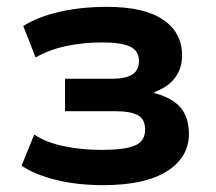

<svg xmlns="http://www.w3.org/2000/svg" viewBox="-20 -531 631 561"><path d="M282 10Q205 10 143 -5.5Q81 -21 43 -47L80 -138Q116 -114 168 -103.5Q220 -93 277 -93Q343 -93 373.5 -105.5Q404 -118 404 -152Q404 -183 382.5 -194.5Q361 -206 320 -206H170V-301H311Q346 -301 366 -313Q386 -325 386 -353Q386 -382 361 -394.5Q336 -407 279 -407Q223 -407 173.5 -396.5Q124 -386 84 -363L48 -455Q91 -482 154 -496.5Q217 -511 293 -511Q401 -511 456.5 -473.5Q512 -436 512 -369Q512 -332 492 -304.5Q472 -277 431 -262V-259Q466 -250 488.5 -234Q511 -218 521.5 -194.5Q532 -171 532 -140Q532 -71 467.5 -30.5Q403 10 282 10Z"/></svg>

Font: Nunito Sans 7pt
Style: Bold
Weight: 700
Designer: Vernon Adams
Foundry: Vernon Adams
Version: Version 3.101;gftools[0.9.27]